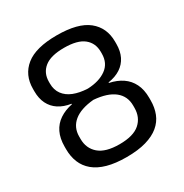

<svg xmlns="http://www.w3.org/2000/svg" viewBox="-156 -774 868 908"><g transform="rotate(-30 278.0 -320.0)"><path d="M277.5 13Q216.5 13 172.8 0.8Q129 -11.5 101.2 -34.8Q73.5 -58 60.2 -90.5Q47 -123 47 -163V-176.5Q47 -221.5 62.5 -253.5Q78 -285.5 107.5 -305.2Q137 -325 177 -333V-336Q137.5 -342 110 -360Q82.5 -378 68.2 -407Q54 -436 54 -474.5V-488Q54 -564 108.5 -607.8Q163 -651.5 277.5 -651.5Q393 -651.5 447.5 -607.8Q502 -564 502 -488V-474.5Q502 -436 487.8 -407Q473.5 -378 446 -360Q418.5 -342 379 -336V-333Q419.5 -324.5 448.5 -304.8Q477.5 -285 493.2 -253.2Q509 -221.5 509 -176.5V-163Q509 -123.5 496.2 -91.2Q483.5 -59 455.8 -35.8Q428 -12.5 384 0.2Q340 13 277.5 13ZM278.5 -56.5Q354.5 -56.5 389.8 -87.8Q425 -119 425 -170.5V-183.5Q425 -234 387.5 -264.2Q350 -294.5 275.5 -300.5Q204 -294 167.2 -263.8Q130.5 -233.5 130.5 -183.5V-170.5Q130.5 -119 166.5 -87.8Q202.5 -56.5 278.5 -56.5ZM279.5 -359.5Q342.5 -362 381 -389.8Q419.5 -417.5 419.5 -470V-479.5Q419.5 -527.5 385.2 -555.2Q351 -583 277.5 -583Q205 -583 170.5 -555.2Q136 -527.5 136 -479.5V-470Q136 -435 153.8 -411Q171.5 -387 203.5 -374.2Q235.5 -361.5 279.5 -359.5Z"/></g></svg>

Font: Anek Telugu Medium
Style: Regular
Weight: 400
Version: Version 1.003